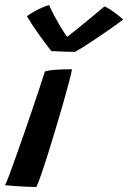

<svg xmlns="http://www.w3.org/2000/svg" viewBox="-28 -740 508 761"><path d="M116.5 1Q101.5 1 80 0.2Q58.5 -0.5 35.5 -2.2Q12.5 -4 -8 -6Q-2.5 -16.5 8.8 -46.5Q20 -76.5 35 -118.8Q50 -161 66.8 -209Q83.5 -257 99.5 -304.2Q115.5 -351.5 128.8 -391.5Q142 -431.5 150 -457Q164 -461 184 -462.8Q204 -464.5 224 -465Q244 -465.5 257.5 -465.5Q254.5 -449 245 -412.5Q235.5 -376 221.8 -328.5Q208 -281 192.8 -230Q177.5 -179 162.8 -132Q148 -85 135.8 -49.8Q123.5 -14.5 116.5 1ZM386 -714.5Q396 -710.5 407.8 -703Q419.5 -695.5 430.5 -687.2Q441.5 -679 449.5 -672Q457.5 -665 460 -662.5Q429.5 -639.5 399.8 -619Q370 -598.5 344.5 -581.5Q319 -564.5 299.5 -552.2Q280 -540 269.5 -534.5Q256 -534.5 238 -535Q220 -535.5 203.2 -536.2Q186.5 -537 175.5 -537.5Q151.5 -568 127.5 -601.5Q103.5 -635 78.5 -675.5Q88 -683 103 -691.8Q118 -700.5 135 -708.2Q152 -716 166.5 -720Q175 -700.5 186 -679.8Q197 -659 208 -640.2Q219 -621.5 228 -608.2Q237 -595 241.5 -590.5H234Q246 -599.5 272 -620.5Q298 -641.5 328.8 -666.8Q359.5 -692 386 -714.5Z"/></svg>

Font: Grandstander Thin Medium
Style: Italic
Weight: 500
Italic angle: -15°
Version: Version 1.200